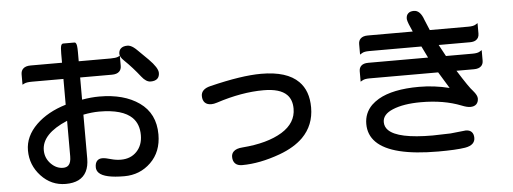

<svg xmlns="http://www.w3.org/2000/svg" viewBox="-53 -948 3107 1163"><g transform="rotate(-5 1500.0 -366.5)"><path d="M748 -738.3Q765.6 -738.3 785.6 -723.6Q796.9 -715.3 810.1 -701.7L869.6 -643.1Q923.8 -588.4 923.8 -557.6Q923.8 -535.6 911.6 -523.4Q897.9 -509.8 870.1 -509.8Q842.3 -509.8 815.4 -544.4Q769.5 -603 720.7 -649.9Q695.3 -673.8 695.3 -692.4Q695.3 -712.9 707 -724.6Q720.7 -738.3 748 -738.3ZM344.7 -316.9Q188.5 -251 188.5 -151.4Q188.5 -102.5 223.6 -67.4Q255.9 -35.2 295.9 -35.2Q317.4 -35.2 329.1 -46.9Q344.7 -62.5 344.7 -100.6ZM543 -355.5Q499 -355.5 446.3 -345.2Q446.3 -211.9 446.3 -78.1Q445.8 15.6 381.8 47.9Q350.1 63.5 303.7 63.5Q215.8 63.5 154.3 -2.7Q92.8 -68.8 92.8 -158.2Q92.8 -244.1 164.1 -314Q232.9 -380.9 344.7 -414.6V-571.3H153.3Q121.1 -571.3 107.4 -564.5L94.7 -558.1V-620.1Q94.7 -642.1 107.4 -654.8Q122.6 -669.9 153.3 -669.9H344.7V-725.6Q344.7 -762.2 349.1 -774.4Q351.6 -781.7 356.9 -784.2Q358.9 -785.2 361.3 -785.2H429.7Q434.6 -785.2 437.5 -782.2Q442.4 -776.9 444.3 -764.2Q446.3 -750.5 446.3 -725.6V-669.9H639.6Q670.9 -669.9 685.1 -675.8L697.3 -681.6V-620.1Q697.3 -598.6 684.6 -585.9Q669.9 -571.3 639.6 -571.3H446.3V-436.5Q502 -446.3 551.8 -446.3Q701.2 -446.3 793.9 -380.9Q888.7 -314 888.7 -186.5Q888.7 -81.1 822.5 -16.6Q756.3 47.9 661.1 47.9Q542 47.9 507.8 13.7Q493.2 -1 493.2 -21.5Q493.2 -47.9 506.3 -61Q517.6 -72.3 536.9 -72.3Q556.2 -72.3 588.9 -62.5Q619.6 -53.7 649.4 -53.7Q709 -53.7 745.6 -92Q782.2 -130.4 782.2 -191.4Q782.2 -258.8 743.2 -297.9Q685.5 -355.5 543 -355.5Z M1540 -498Q1696.8 -498 1767.1 -427.2Q1824.2 -370.6 1824.2 -268.6Q1824.2 -160.6 1752 -87.9Q1699.2 -35.6 1609.4 -2.4Q1484.9 43 1377.9 43Q1350.1 43 1335.7 28.6Q1321.3 14.2 1321.3 -11.7Q1321.3 -31.2 1334 -43.9Q1350.6 -61 1389.2 -63.5Q1541 -75.2 1630.9 -129.9Q1717.8 -183.6 1717.8 -270.5Q1717.8 -325.2 1687 -356Q1645.5 -397.5 1545.9 -397.5Q1412.6 -397.5 1258.8 -347.2Q1239.3 -340.8 1223.6 -340.8Q1198.7 -340.8 1184.8 -354.7Q1170.9 -368.7 1170.9 -395.5Q1170.9 -415.5 1185.1 -429.7Q1199.2 -443.8 1228.5 -450.7Q1420.9 -498 1540 -498Z M2192.4 -413.1Q2163.6 -413.1 2149.9 -405.3L2136.7 -397.9V-460.9Q2136.7 -481.4 2148.9 -493.7Q2163.1 -507.8 2192.4 -507.8H2556.2L2522 -578.1H2204.1Q2174.3 -578.1 2161.1 -569.8L2147.5 -561.5V-625Q2147.5 -646 2159.7 -658.2Q2174.3 -672.9 2204.1 -672.9H2477.5Q2451.7 -728.5 2448.7 -748Q2448.2 -751 2448.2 -753.9Q2448.2 -773.9 2459.5 -784.7Q2471.2 -796.9 2495.1 -796.9Q2533.7 -796.9 2554.2 -737.3L2581.1 -672.9H2816.4Q2846.2 -672.9 2859.4 -681.2L2873 -689.5V-626Q2873 -598.1 2852.1 -585.9Q2838.9 -578.1 2816.4 -578.1H2627L2665 -507.8H2827.1Q2856.9 -507.8 2870.1 -516.1L2883.8 -524.4V-460.9Q2883.8 -439.9 2871.6 -427.7Q2856.9 -413.1 2827.1 -413.1H2720.7Q2788.6 -304.7 2809.1 -284.2Q2823.2 -268.1 2829.1 -256.1Q2835 -244.1 2835 -235.4Q2835 -212.9 2822.3 -200.2Q2809.6 -187.5 2785.2 -187.5Q2765.6 -187.5 2732.9 -200.7Q2628.4 -242.2 2489.3 -242.2Q2382.8 -242.2 2316.9 -214.4Q2254.9 -188.5 2254.9 -141.6Q2254.9 -112.8 2275.4 -92.3Q2332.5 -35.2 2543 -35.2Q2597.7 -36.6 2651.9 -38.1L2744.6 -47.9H2745.1Q2768.1 -47.9 2780.3 -35.6Q2793 -22.9 2793 1Q2793 21.5 2779.3 35.2Q2764.2 50.3 2731.9 55.7Q2677.2 64.5 2569.3 64.5Q2286.1 64.5 2193.4 -28.3Q2148.4 -73.2 2148.4 -139.4Q2148.4 -205.6 2194.3 -252Q2212.9 -270 2238.3 -285.2Q2325.7 -335.9 2486.3 -335.9Q2578.6 -335.9 2670.4 -313L2609.4 -413.1Z"/></g></svg>

Font: YuPearl-SemiBold
Style: SemiBold
Weight: 600
Designer: Max Yao
Foundry: Max-Everyday
Version: Version 1.011; ttfautohint (v1.8.3)